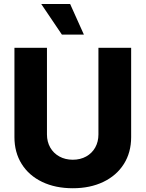

<svg xmlns="http://www.w3.org/2000/svg" viewBox="-20 -951 743 980"><path d="M649.4 -707V-251Q649.4 -172.9 612.1 -113.8Q574.7 -54.7 507.3 -22.5Q439.9 9.8 351.6 9.8Q262.7 9.8 195.3 -22.5Q127.9 -54.7 90.8 -113.8Q53.7 -172.9 53.7 -251V-707H219.7V-264.6Q219.7 -227.5 236.3 -198.2Q252.9 -168.9 283 -152.3Q313 -135.7 351.6 -135.7Q390.1 -135.7 419.9 -152.3Q449.7 -168.9 466.1 -198.2Q482.4 -227.5 482.4 -264.6V-707ZM190.4 -930.7H337.9L408.2 -774.4H295.9Z"/></svg>

Font: Pretendard ExtraBold
Style: Regular
Weight: 800
Designer: Base glyphs from Inter by Rasmus Andersson; Hangeul glyphs from Noto Sans CJK(Source Han Sans) by Jang Soo-young and Kan
Foundry: Kil Hyung-jin
Version: Version 1.309